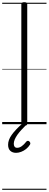

<svg xmlns="http://www.w3.org/2000/svg" viewBox="-20 -1135 445 1755"><path d="M202 14Q188 14 181.5 9.5Q175 5 175 -5V-1096Q175 -1106 181.5 -1110.5Q188 -1115 202 -1115Q216 -1115 222.5 -1110.5Q229 -1106 229 -1096V-5Q229 5 223 9.5Q217 14 202 14ZM127 262Q94 262 74 243.5Q54 225 54 188Q54 166 62 144Q70 122 86.5 98.5Q103 75 127.5 49Q152 23 186 -7L225 -4V1Q200 26 178 49.5Q156 73 140 95.5Q124 118 115 139Q106 160 106 179Q106 196 113.5 206Q121 216 137 216Q158 216 179 201Q200 186 220 160Q225 154 232 152.5Q239 151 246 156Q254 162 256.5 170.5Q259 179 254 187Q240 210 218.5 227Q197 244 173 253Q149 262 127 262ZM0 590H405V600H0ZM0 -20H405V0H0ZM0 -505H405V-500H0ZM0 -1110H405V-1100H0Z"/></svg>

Font: Playwrite FR Moderne Guides
Style: Regular
Weight: 400
Designer: Veronika Burian, José Scaglione
Foundry: TypeTogether
Version: Version 1.003